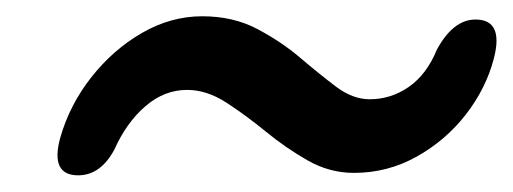

<svg xmlns="http://www.w3.org/2000/svg" viewBox="-20 -463 630 236"><path d="M415 -250.5Q385 -250.5 358.2 -265.8Q331.5 -281 306.8 -301.2Q282 -321.5 258 -337Q234 -352.5 210 -352.5Q182 -352.5 158.8 -332.5Q135.5 -312.5 120.5 -279Q103.5 -247.5 76 -247.5Q41.5 -247.5 54 -293.5Q65.5 -334 92.2 -368Q119 -402 154.5 -422.5Q190 -443 228.5 -443Q266.5 -443 296 -427.5Q325.5 -412 349 -392Q372.5 -372 393 -356.5Q413.5 -341 434.5 -341Q460.5 -341 482.5 -356.2Q504.5 -371.5 517 -402Q537 -439 564.5 -439Q599.5 -439 587 -391Q577.5 -354.5 552.8 -322.5Q528 -290.5 492.2 -270.5Q456.5 -250.5 415 -250.5Z"/></svg>

Font: Fraunces 144pt SuperSoft SemiBold
Style: Italic
Weight: 600
Italic angle: -16°
Version: Version 1.000;[b76b70a41]